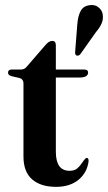

<svg xmlns="http://www.w3.org/2000/svg" viewBox="-20 -735 430 765"><path d="M58.5 -424 26 -431.5Q12 -435.5 12 -445Q12 -458 27 -458H63.5Q78.5 -458 88 -471L161.5 -556Q175 -572 188 -572Q202.5 -572 202.5 -554.5V-458H315Q331 -458 331 -446Q331 -426 295.5 -426H202.5V-130.5Q202.5 -54.5 257 -54.5Q276.5 -54.5 287.2 -63.5Q298 -72.5 305.5 -84.2Q313 -96 322 -105Q333.5 -108.5 333 -93Q327.5 -47.5 293.2 -19Q259 9.5 203.5 9.5Q142 9.5 107.8 -20.5Q73.5 -50.5 73.5 -111.5V-403Q73.5 -419 58.5 -424ZM288 -638Q290.5 -670.5 301 -690.5Q311.5 -710.5 334.5 -714Q356.5 -718 371.2 -706.8Q386 -695.5 389 -679Q392.5 -659 384.8 -641.5Q377 -624 361.5 -606L300 -519Q293 -511 284.5 -514Q280.5 -516.5 279.8 -520.5Q279 -524.5 279.5 -529.5Z"/></svg>

Font: Fraunces 72pt SemiBold
Style: Regular
Weight: 600
Version: Version 1.000;[b76b70a41]